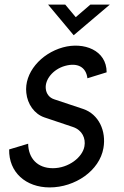

<svg xmlns="http://www.w3.org/2000/svg" viewBox="-20 -809 540 839"><path d="M302 -655 460 -789H375L311 -734L265 -789H190ZM197 10C308 10 415 -63 432 -162C445 -236 412 -310 343 -333L217 -375C195 -382 182 -400 180 -422C176 -461 211 -506 264 -521C318 -536 356 -517 362 -467L446 -493C446 -590 346 -627 255 -602C158 -575 85 -490 95 -403C100 -354 130 -311 174 -296L299 -254C340 -240 355 -204 349 -170C341 -122 280 -74 211 -74C143 -74 104 -118 103 -181L20 -156C18 -56 93 10 197 10Z"/></svg>

Font: Gauge
Style: Italic
Weight: 400
Italic angle: -80°
Designer: Daniel Pimley
Foundry: Daniel Pimley
Version: Version 1.000;PS 001.001;hotconv 1.0.56